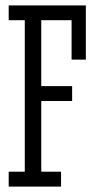

<svg xmlns="http://www.w3.org/2000/svg" viewBox="-20 -691 360 711"><path d="M245.1 -470.2V-616.2H132.8V-372.1H247.1V-316.9H132.8V-55.2H206.1V0H12.2V-55.2H71.8V-616.2H12.2V-670.9H297.9V-470.2Z"/></svg>

Font: Stint Ultra Condensed
Style: Regular
Weight: 400
Width: 1
Designer: Astigmatic (AOETI)
Foundry: Astigmatic (AOETI)
Version: Version 1.000